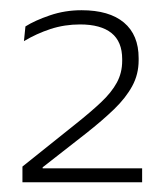

<svg xmlns="http://www.w3.org/2000/svg" viewBox="-20 -728 334 385"><path d="M25 -362.5V-394L130 -478Q161.5 -503 182.5 -522.8Q203.5 -542.5 214.2 -562.2Q225 -582 225 -606V-609.5Q225 -644.5 203.5 -661.8Q182 -679 140.5 -679Q109.5 -679 81.2 -669.8Q53 -660.5 28 -645.5L31 -675Q50 -687 80 -697.2Q110 -707.5 143.5 -707.5Q199 -707.5 228.5 -682.8Q258 -658 258 -611.5V-607Q258 -579 245.2 -555.5Q232.5 -532 209 -509.2Q185.5 -486.5 152.5 -460.5L65.5 -392.5V-384L52 -390.5H265V-362.5Z"/></svg>

Font: Anek Tamil ExtraLight
Style: Regular
Weight: 250
Version: Version 1.003